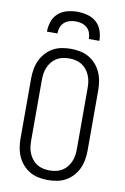

<svg xmlns="http://www.w3.org/2000/svg" viewBox="-103 -1014 706 1082"><g transform="rotate(10 250.0 -473.5)"><path d="M250 8Q224 8 197.5 3Q171 -2 148 -15Q125 -28 107 -48Q89 -68 78 -92Q67 -116 62.5 -142.5Q58 -169 58 -195V-540Q58 -566 62.5 -592.5Q67 -619 78 -643Q89 -667 107 -687Q125 -707 148 -720Q171 -733 197.5 -738Q224 -743 250 -743Q276 -743 302.5 -738Q329 -733 352 -720Q375 -707 393 -687Q411 -667 422 -643Q433 -619 437.5 -592.5Q442 -566 442 -540V-195Q442 -169 437.5 -142.5Q433 -116 422 -92Q411 -68 393 -48Q375 -28 352 -15Q329 -2 302.5 3Q276 8 250 8ZM250 -47Q269 -47 287.5 -51Q306 -55 322 -65Q338 -75 349.5 -89.5Q361 -104 368.5 -121.5Q376 -139 378.5 -157.5Q381 -176 381 -195V-540Q381 -559 378.5 -577.5Q376 -596 368.5 -613.5Q361 -631 349.5 -645.5Q338 -660 322 -670Q306 -680 287.5 -684Q269 -688 250 -688Q231 -688 212.5 -684Q194 -680 178 -670Q162 -660 150.5 -645.5Q139 -631 131.5 -613.5Q124 -596 121.5 -577.5Q119 -559 119 -540V-195Q119 -176 121.5 -157.5Q124 -139 131.5 -121.5Q139 -104 150.5 -89.5Q162 -75 178 -65Q194 -55 212.5 -51Q231 -47 250 -47ZM100 -815Q100 -844 109.5 -872.5Q119 -901 141 -920.5Q163 -940 192 -947.5Q221 -955 250 -955Q279 -955 308 -947.5Q337 -940 359 -920.5Q381 -901 390.5 -872.5Q400 -844 400 -815H340Q340 -833 334 -850Q328 -867 315 -878.5Q302 -890 285 -895Q268 -900 250 -900Q232 -900 215 -895Q198 -890 185 -878.5Q172 -867 166 -850Q160 -833 160 -815Z"/></g></svg>

Font: Iosevka SS18 Light
Style: Regular
Weight: 300
Monospace: yes
Designer: Belleve Invis
Foundry: Belleve Invis
Version: Version 25.1.1; ttfautohint (v1.8.4)